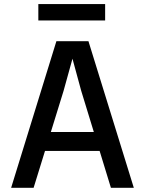

<svg xmlns="http://www.w3.org/2000/svg" viewBox="-20 -894 690 914"><path d="M136.5 -175.5V-265.5H524V-175.5ZM248.5 -698H401L617 0H508L366.5 -462L325 -614.5L282.5 -461L140 0H33ZM162.5 -796.5V-874.5H480.5V-796.5Z"/></svg>

Font: Azeret Mono Thin
Style: Regular
Weight: 100
Designer: Martin Vácha
Foundry: Displaay
Version: Version 1.002